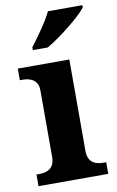

<svg xmlns="http://www.w3.org/2000/svg" viewBox="-87 -814 526 862"><g transform="rotate(-10 176.0 -383.0)"><path d="M98 -619V-606H166C229 -642 327 -721 352 -756V-766H195C174 -721 127 -657 98 -619ZM17 0H335V-53H323C294 -53 252 -61 252 -118V-536H17V-483H29C57 -483 100 -475 100 -422V-118C100 -61 58 -53 29 -53H17Z"/></g></svg>

Font: Noto Serif NP Hmong
Style: Bold
Weight: 700
Designer: Dalton Maag Ltd
Foundry: Dalton Maag Ltd
Version: Version 1.001